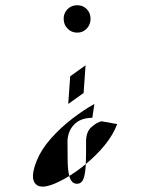

<svg xmlns="http://www.w3.org/2000/svg" viewBox="-20 -536 585 732"><path d="M325.2 -464.4Q325.2 -442.4 310.8 -427Q296.4 -411.6 274.4 -411.6Q252.4 -411.6 237.5 -427Q222.7 -442.4 222.7 -464.4Q222.7 -486.3 237.5 -501.2Q252.4 -516.1 274.4 -516.1Q296.4 -516.1 310.8 -501.2Q325.2 -486.3 325.2 -464.4ZM306.2 -287.1 298.8 -181.6 240.2 -139.6 247.6 -245.1ZM205.6 156.2Q139.6 189 116.5 166.3Q93.3 143.6 119.6 77.6Q137.2 33.7 173.6 -7.3Q210 -48.3 254.2 -82.5Q298.3 -116.7 339.8 -139.6L332 -86.9Q285.6 -86.4 261.5 -60.1Q237.3 -33.7 237.3 5.4Q237.3 48.8 238 81.5Q238.8 114.3 244.1 134.8Q224.6 147 205.6 156.2ZM273.4 164.6Q252 164.6 244.1 134.8Q276.9 114.7 307.1 89.4Q308.1 71.3 308.1 49.8Q308.1 28.3 308.1 3.9Q308.1 -33.7 328.9 -51.8Q349.6 -69.8 366.7 -73.7L426.8 -63Q411.6 -22 379.4 17.3Q347.2 56.6 307.1 89.4Q305.7 124.5 298.6 144.5Q291.5 164.6 273.4 164.6Z"/></svg>

Font: Giphurs Light
Style: Regular
Weight: 300
Version: Version 0.920; ttfautohint (v1.8.4.7-5d5b)